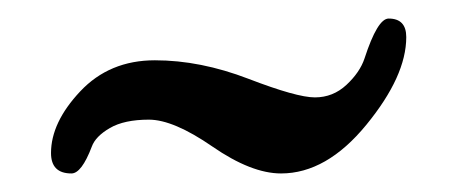

<svg xmlns="http://www.w3.org/2000/svg" viewBox="-20 -371 493 207"><path d="M418 -331Q418 -289 375 -236.5Q332 -184 283 -184Q251 -184 209 -213Q167 -242 140.5 -242Q114 -242 98.5 -233Q83 -224 79 -213Q68 -184 57 -184Q35 -184 35 -206Q35 -239 66.5 -272.5Q98 -306 147 -306Q196 -306 248 -286Q300 -266 319.5 -266Q339 -266 353.5 -279.5Q368 -293 373 -308Q387 -351 399 -351Q418 -351 418 -331Z"/></svg>

Font: Macondo
Style: Regular
Weight: 400
Version: Version 2.001